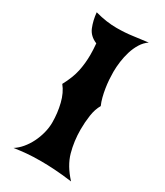

<svg xmlns="http://www.w3.org/2000/svg" viewBox="-187 -816 771 899"><g transform="rotate(30 198.0 -367.0)"><path d="M343 -739Q322 -725 307.5 -701.5Q293 -678 284.5 -650.5Q276 -623 272 -593.5Q268 -564 268 -537Q268 -518 269.5 -496.5Q271 -475 274.5 -452.5Q278 -430 283.5 -408.5Q289 -387 297 -369Q281 -342 275.5 -304Q270 -266 270 -228Q270 -164 286 -106.5Q302 -49 353 6Q299 -1 258.5 -3.5Q218 -6 185 -6Q140 -6 107 -3Q74 0 41 5Q62 -8 80 -29.5Q98 -51 111 -77Q124 -103 131.5 -132Q139 -161 139 -189Q139 -240 127 -288.5Q115 -337 89 -369Q117 -421 126 -464Q135 -507 135 -553Q135 -581 132 -613Q93 -629 79 -663.5Q65 -698 61 -740Q94 -731 122.5 -727Q151 -723 177 -723Q223 -723 262 -728.5Q301 -734 343 -739Z"/></g></svg>

Font: New Rocker
Style: Regular
Weight: 400
Designer: Pablo Impallari, Brenda Gallo, Rodrigo Fuenzalida
Foundry: Pablo Impallari, Brenda Gallo, Rodrigo Fuenzalida
Version: Version 1.000; ttfautohint (v0.93) -l 8 -r 50 -G 200 -x 14 -